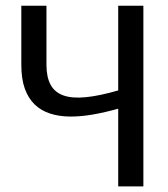

<svg xmlns="http://www.w3.org/2000/svg" viewBox="-20 -662 596 682"><path d="M489.3 0H399.9V-275.9Q353 -262.7 309.3 -255.1Q265.6 -247.6 227.3 -248Q189 -248.5 157.5 -258.8Q126 -269 103.3 -290.8Q80.6 -312.5 68.1 -347.2Q55.7 -381.8 55.7 -432.1V-641.6H145V-432.1Q145 -388.2 159.7 -361.1Q174.3 -334 205.3 -323Q236.3 -312 284.4 -316.7Q332.5 -321.3 399.9 -340.8V-641.6H489.3Z"/></svg>

Font: Carlito
Style: Regular
Weight: 400
Designer: Lukasz Dziedzic
Foundry: tyPoland Lukasz Dziedzic
Version: Version 1.104